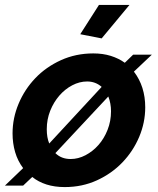

<svg xmlns="http://www.w3.org/2000/svg" viewBox="-36 -750 642 780"><path d="M58 -67Q36 -96 25.5 -132Q15 -168 15 -208Q15 -270 39.5 -328.5Q64 -387 107.5 -432.5Q151 -478 211.5 -505.5Q272 -533 343 -533Q382 -533 414 -523Q446 -513 471 -495L505 -528H581L508 -459Q554 -399 554 -314Q554 -252 529.5 -194Q505 -136 461.5 -90.5Q418 -45 358 -17.5Q298 10 227 10Q186 10 153 -0.5Q120 -11 95 -31L58 4H-16ZM251 -104Q282 -104 311.5 -119.5Q341 -135 364 -161Q387 -187 401 -222.5Q415 -258 415 -298Q415 -330 404 -358L189 -128Q213 -104 251 -104ZM154 -225Q154 -191 164 -167L377 -397Q352 -419 318 -419Q287 -419 257.5 -403.5Q228 -388 205 -361.5Q182 -335 168 -300Q154 -265 154 -225ZM377 -594 290 -611 366 -730H490Z"/></svg>

Font: PTCRaleway
Style: Bold Italic
Weight: 700
Italic angle: -12°
Designer: Matt McInerney, Pablo Impallari, Rodrigo Fuenzalida
Foundry: Matt McInerney, Pablo Impallari, Rodrigo Fuenzalida
Version: Version 3.000g; ttfautohint (v1.5) -l 8 -r 28 -G 28 -x 14 -D